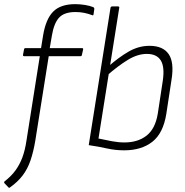

<svg xmlns="http://www.w3.org/2000/svg" viewBox="-44 -714 891 926"><path d="M196 -482H351Q358 -482 357 -476L351 -449Q350 -443 344 -443H191L126 -34Q117 19 103 60Q89 101 65 132.5Q41 164 4 190Q0 194 -4 189L-23 169Q-26 164 -21 160Q10 136 30.5 108Q51 80 64 45Q77 10 84 -38L148 -443H72Q66 -443 67 -450L72 -476Q73 -482 79 -482H154L164 -544Q177 -622 212.5 -658Q248 -694 319 -694Q342 -694 366.5 -690Q391 -686 407 -679Q411 -676 411 -671L407 -644Q406 -638 400 -641Q382 -648 362 -652Q342 -656 320 -656Q266 -656 241 -629Q216 -602 206 -541Z M555 11Q512 11 472 2Q432 -7 384 -14L489 -677Q491 -683 497 -683H525Q533 -683 531 -676L431 -46Q463 -39 495 -33Q527 -27 556 -27Q621 -27 663 -60Q705 -93 717 -166L741 -324Q751 -391 731.5 -422.5Q712 -454 664 -454Q620 -454 573 -425.5Q526 -397 470 -348L477 -392Q529 -438 577 -465.5Q625 -493 677 -493Q742 -493 769.5 -453Q797 -413 783 -328L758 -164Q743 -71 690.5 -30Q638 11 555 11Z"/></svg>

Font: Sofia Sans Semi Condensed ExtraLight
Style: Italic
Weight: 250
Italic angle: -9°
Version: Version 4.100